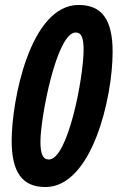

<svg xmlns="http://www.w3.org/2000/svg" viewBox="-20 -744 474 774"><path d="M163 10C351 10 434 -350 434 -535C434 -666 390 -724 297 -724C100 -724 27 -335 27 -177C27 -48 71 10 163 10ZM177 -101C153 -101 143 -123 143 -173C143 -269 208 -613 285 -613C309 -613 317 -590 317 -543C317 -433 254 -101 177 -101Z"/></svg>

Font: Noto Sans ExtraCondensed
Style: Bold Italic
Weight: 700
Width: 2
Italic angle: -12°
Designer: Monotype Design Team
Foundry: Monotype Imaging Inc.
Version: Version 2.013